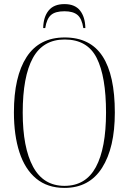

<svg xmlns="http://www.w3.org/2000/svg" viewBox="-20 -908 630 938"><path d="M295 10Q212 10 157 -35.5Q102 -81 75 -164Q48 -247 48 -359Q48 -534 110 -629.5Q172 -725 296 -725Q421 -725 481 -633Q541 -541 541 -358Q541 -186 478.5 -88Q416 10 295 10ZM295 0Q399 0 448.5 -92Q498 -184 498 -358Q498 -534 452.5 -624.5Q407 -715 296 -715Q190 -715 140.5 -624.5Q91 -534 91 -358Q91 -187 141.5 -93.5Q192 0 295 0ZM191 -771Q192 -825 217.5 -856.5Q243 -888 295 -888Q346 -888 371 -856.5Q396 -825 397 -771H387Q380 -817 358.5 -835Q337 -853 295 -853Q250 -853 229 -834.5Q208 -816 201 -771Z"/></svg>

Font: Noto Serif Display Condensed ExtraLight
Style: Regular
Weight: 200
Width: 3
Designer: Monotype Design Team
Foundry: Monotype Imaging Inc.
Version: Version 2.009